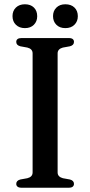

<svg xmlns="http://www.w3.org/2000/svg" viewBox="-20 -878 422 898"><path d="M249.5 -71.5Q249.5 -61 256 -54.2Q262.5 -47.5 274 -44.5L307 -38.5Q326 -33.5 326 -18Q326 -10 320.2 -5Q314.5 0 301.5 0H80.5Q68 0 62 -5Q56 -10 56 -18Q56 -33.5 75 -38.5L108 -44.5Q120 -47.5 126.2 -54.2Q132.5 -61 132.5 -71.5V-628.5Q132.5 -639 126.2 -645.8Q120 -652.5 108 -655.5L75 -661.5Q56 -666.5 56 -682Q56 -690.5 62 -695.2Q68 -700 80.5 -700H301.5Q314.5 -700 320.2 -695.2Q326 -690.5 326 -682Q326 -666.5 307 -661.5L274 -655.5Q262.5 -652.5 256 -645.8Q249.5 -639 249.5 -628.5ZM96.5 -746.5Q70.5 -746.5 54.5 -762Q38.5 -777.5 38.5 -802.5Q38.5 -827.5 54.5 -842.8Q70.5 -858 96.5 -858Q123 -858 138.5 -842.8Q154 -827.5 154 -802Q154 -778 138.5 -762.2Q123 -746.5 96.5 -746.5ZM285.5 -746.5Q259.5 -746.5 243.8 -762Q228 -777.5 228 -802.5Q228 -827 243.8 -842.5Q259.5 -858 285.5 -858Q312.5 -858 328.2 -842.8Q344 -827.5 344 -802Q344 -778 328.2 -762.2Q312.5 -746.5 285.5 -746.5Z"/></svg>

Font: Fraunces 11pt
Style: Regular
Weight: 400
Version: Version 1.000;[b76b70a41]